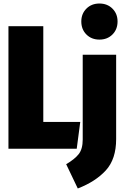

<svg xmlns="http://www.w3.org/2000/svg" viewBox="-20 -845 707 1091"><path d="M226 -696V-152H436L416 0H28V-696ZM640 -55Q640 59 581.5 123Q523 187 422 226L356 88Q404 60 427 31Q450 2 450 -52V-534H640ZM648 -723Q648 -678 619 -649Q590 -620 545 -620Q500 -620 471 -649Q442 -678 442 -723Q442 -767 471 -796Q500 -825 545 -825Q590 -825 619 -796Q648 -767 648 -723Z"/></svg>

Font: Fira Sans Extra Condensed Black
Style: Regular
Weight: 900
Width: 1
Designer: Carrois Corporate & Edenspiekermann AG
Foundry: Carrois Corporate GbR & Edenspiekermann AG
Version: Version 4.203